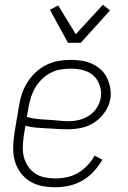

<svg xmlns="http://www.w3.org/2000/svg" viewBox="-20 -780 540 808"><path d="M213 8Q184 8 156 2.5Q128 -3 105 -17.5Q82 -32 66 -54Q50 -76 42.5 -102.5Q35 -129 35.5 -157.5Q36 -186 40 -215L60 -335Q64 -361 72.5 -386Q81 -411 95.5 -434Q110 -457 130.5 -476Q151 -495 175.5 -507Q200 -519 225.5 -523.5Q251 -528 277 -528Q300 -528 323.5 -524.5Q347 -521 367.5 -511.5Q388 -502 404.5 -487Q421 -472 430.5 -452Q440 -432 444 -409Q448 -386 444 -363Q439 -334 421 -308Q403 -282 377.5 -265Q352 -248 323 -242Q294 -236 265 -236Q242 -236 219.5 -237.5Q197 -239 175 -240Q153 -241 130.5 -243Q108 -245 87 -251L80 -209Q77 -186 76 -163Q75 -140 80.5 -119Q86 -98 98 -80Q110 -62 128 -50Q146 -38 168.5 -33.5Q191 -29 214 -29Q237 -29 261 -34Q285 -39 307.5 -52Q330 -65 348 -84Q366 -103 378 -125L411 -108Q396 -82 375 -59Q354 -36 327.5 -20.5Q301 -5 271 1.5Q241 8 213 8ZM270 -270Q292 -270 314 -275.5Q336 -281 355.5 -294Q375 -307 387.5 -326.5Q400 -346 404 -368Q407 -386 404 -403Q401 -420 393.5 -435Q386 -450 373.5 -461.5Q361 -473 345.5 -479.5Q330 -486 312.5 -488.5Q295 -491 277 -491Q256 -491 234.5 -487.5Q213 -484 193 -473.5Q173 -463 156.5 -447Q140 -431 128.5 -411.5Q117 -392 110.5 -371Q104 -350 100 -329L93 -288Q113 -282 136 -279.5Q159 -277 181 -276Q203 -275 225 -272.5Q247 -270 270 -270ZM266 -600 190 -739 225 -757 299 -636 413 -760 443 -736 320 -600Z"/></svg>

Font: Iosevka Curly Extralight
Style: Italic
Weight: 200
Italic angle: -9°
Monospace: yes
Designer: Belleve Invis
Foundry: Belleve Invis
Version: Version 22.1.2; ttfautohint (v1.8.4)